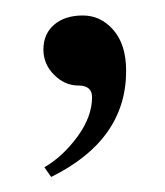

<svg xmlns="http://www.w3.org/2000/svg" viewBox="-20 -105 218 253"><path d="M47.4 128.2 38.5 115.4Q62.8 101.3 82.1 75Q101.3 48.7 101.3 23.1Q101.3 7.7 83.3 7.7Q65.4 7.7 51.3 -6.4Q37.2 -20.5 37.2 -39.7Q37.2 -60.3 51.3 -72.4Q65.4 -84.6 89.1 -84.6Q112.8 -84.6 129.5 -65.4Q146.2 -46.2 146.2 -11.5Q146.2 79.5 47.4 128.2Z"/></svg>

Font: Suranna
Style: Regular
Weight: 400
Version: Version 1.0.5; ttfautohint (v1.2.42-39fb)